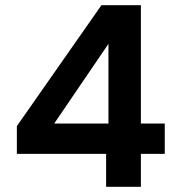

<svg xmlns="http://www.w3.org/2000/svg" viewBox="-20 -720 690 740"><path d="M389 0V-127H45V-234L371 -700H523V-244H615V-127H523V0ZM189 -244H398V-551Z"/></svg>

Font: DM Sans 16pt
Style: Bold
Weight: 700
Version: Version 4.004;gftools[0.9.30]